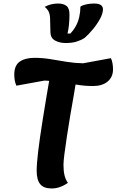

<svg xmlns="http://www.w3.org/2000/svg" viewBox="-20 -1043 661 1089"><path d="M273 26Q228 26 208 1.5Q188 -23 188 -75Q188 -113 196.5 -184.5Q205 -256 223 -369Q241 -482 269 -644L417 -615Q410 -568 399.5 -509Q389 -450 378.5 -388Q368 -326 359.5 -269.5Q351 -213 345.5 -170.5Q340 -128 340 -108Q340 -73 346 -48.5Q352 -24 365 -6Q320 26 273 26ZM507 -555Q461 -555 416 -562.5Q371 -570 325.5 -577.5Q280 -585 232 -586L73 -557Q67 -570 64 -585.5Q61 -601 61 -620Q61 -672 92 -693.5Q123 -715 176 -715Q221 -715 266.5 -707.5Q312 -700 357.5 -692.5Q403 -685 451 -684L609 -713Q615 -701 618 -684.5Q621 -668 621 -650Q621 -606 590.5 -580.5Q560 -555 507 -555ZM352 -799Q318 -799 292.5 -813Q267 -827 266 -859L264 -939Q263 -965 254.5 -980Q246 -995 233 -1004Q252 -1014 270.5 -1018.5Q289 -1023 310 -1023Q339 -1023 356.5 -1010Q374 -997 374 -961Q374 -933 371.5 -905.5Q369 -878 363 -853H379Q396 -870 409.5 -894Q423 -918 429.5 -947Q436 -976 436 -1005Q446 -1013 467.5 -1018Q489 -1023 514 -1023Q541 -1023 552.5 -1014Q564 -1005 564 -991Q564 -967 547.5 -936.5Q531 -906 507 -877Q483 -848 460 -828Q440 -815 414.5 -807Q389 -799 352 -799Z"/></svg>

Font: Lemonada Medium
Style: Regular
Weight: 500
Designer: Mohamed Gaber (Arabic), Eduardo Tunni (Latin)
Foundry: Kief Type Foundry
Version: Version 4.004; ttfautohint (v1.8.2)